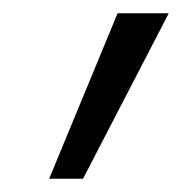

<svg xmlns="http://www.w3.org/2000/svg" viewBox="-20 -678 277 289"><path d="M157 -658H234L105 -409H54Z"/></svg>

Font: QiushuiShotai Bright
Style: Regular
Weight: 400
Designer: Christian Thalmann (Catharsis Fonts)
Version: Version 1.250;